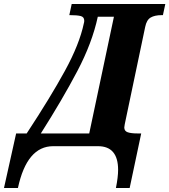

<svg xmlns="http://www.w3.org/2000/svg" viewBox="-107 -734 850 964"><path d="M-26 -64H27Q146 -245 219 -378.5Q292 -512 314 -617Q316 -623 316 -630Q316 -649 298 -653.5Q280 -658 244 -658H241L253 -714H723L711 -658H705Q670 -658 649.5 -646Q629 -634 622 -599L526 -142Q517 -101 517 -94Q517 -76 534 -70Q551 -64 584 -64H602L544 210H475Q486 155 486 119Q486 0 385 0H160Q28 0 -17 210H-87ZM341 -64 465 -650H384Q356 -519 281 -376.5Q206 -234 98 -64Z"/></svg>

Font: Noto Serif NarrowExtraBold
Style: Italic
Weight: 800
Width: 4
Italic angle: -12°
Designer: Monotype Design Team
Foundry: Monotype Imaging Inc.
Version: Version 1.001